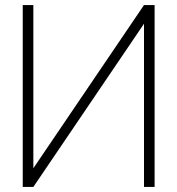

<svg xmlns="http://www.w3.org/2000/svg" viewBox="-20 -740 702 760"><path d="M592 0V-720H550L112 -74V-720H70V0H112L550 -646V0Z"/></svg>

Font: Vela Sans GX ExtLt
Style: Regular
Weight: 200
Designer: Principal design: Mikhail Sharanda - project Manrope.
Design modification: Ravid Balaliev
Foundry: Mikhail Sharanda
Version: Version 1.001